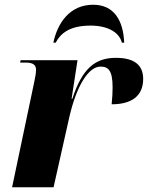

<svg xmlns="http://www.w3.org/2000/svg" viewBox="-20 -790 624 810"><path d="M205 -610H215C235 -649 274 -682 362 -682C441 -682 485 -649 494 -610H504C500 -704 461 -770 373 -770C275 -770 223 -694 205 -610ZM124 -442 31 0H206L272 -294C303 -430 354 -509 404 -509C436 -509 455 -494 455 -422C455 -402 454 -378 451 -350C534 -350 584 -384 584 -457C584 -516 546 -546 469 -546C382 -546 327 -502 285 -373H282L307 -536H67L65 -526H90C120 -526 132 -515 132 -496C132 -479 128 -462 124 -442Z"/></svg>

Font: Noto Serif Display ExtraBold
Style: Italic
Weight: 800
Italic angle: -12°
Designer: Monotype Design Team
Foundry: Monotype Imaging Inc.
Version: Version 2.009